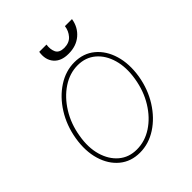

<svg xmlns="http://www.w3.org/2000/svg" viewBox="-201 -845 983 983"><g transform="rotate(-45 290.0 -354.0)"><path d="M244.3 11.4Q179.7 11.4 134.4 -25.9Q89.1 -63.2 69.8 -127.8Q50.4 -192.5 63.9 -274.1Q77.4 -353.7 117.4 -417.1Q157.3 -480.5 214 -517.2Q270.6 -554 333.8 -554Q399.1 -554 444.4 -516.3Q489.7 -478.7 509.1 -414.1Q528.4 -349.4 515.6 -268.5Q502.1 -188.9 462 -125.5Q421.9 -62.1 365.1 -25.4Q308.2 11.4 244.3 11.4ZM244.3 -11.4Q303.3 -11.4 355.5 -45.6Q407.7 -79.9 444.2 -139.4Q480.8 -198.9 492.9 -274.1Q505 -347.3 488.3 -405.5Q471.6 -463.8 431.8 -497.5Q392 -531.2 335.2 -531.2Q277 -531.2 224.8 -496.6Q172.6 -462 135.7 -402.5Q98.7 -343 86.6 -268.5Q73.9 -195.3 90.7 -137.1Q107.6 -78.8 147.5 -45.1Q187.5 -11.4 244.3 -11.4ZM430.4 -718.7H481.5Q473.4 -667.6 436.4 -636.2Q399.5 -604.8 343.8 -605.1Q290.1 -604.8 263.1 -636.2Q236.2 -667.6 244.3 -718.7H296.9Q292.3 -687.5 302.9 -665Q313.6 -642.4 349.4 -642Q386.4 -642.4 406.4 -665.1Q426.5 -687.9 430.4 -718.7Z"/></g></svg>

Font: Inter UI Thin
Style: Italic
Weight: 100
Italic angle: -9.39999°
Designer: Rasmus Andersson
Foundry: rsms
Version: 3.2;8d6f07862